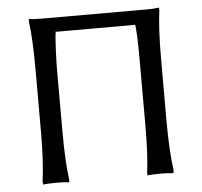

<svg xmlns="http://www.w3.org/2000/svg" viewBox="-49 -710 813 771"><g transform="rotate(-5 357.0 -324.0)"><path d="M566.9 -654.8Q582 -654.8 595.2 -655.5Q608.4 -656.2 613.8 -657.2L619.1 -658.2L620.1 -647Q609.9 -575.7 609.9 -448.2V-200.2Q609.9 -83 621.1 -1L619.1 9.8Q601.1 6.8 566.9 6.8Q551.3 6.8 538.3 7.6Q525.4 8.3 520.5 8.8L515.1 9.8L514.2 -1Q523.9 -67.4 523.9 -200.2V-448.2Q523.9 -578.1 517.1 -602.1V-597.2H199.2V-602.1Q194.8 -586.9 192.4 -531.2Q189.9 -475.6 189.9 -448.2V-200.2Q189.9 -70.8 200.2 -1L199.2 9.8Q182.1 6.8 147 6.8Q131.8 6.8 118.9 7.6Q106 8.3 100.6 8.8L95.2 9.8L92.8 -1Q104 -83 104 -200.2V-448.2Q104 -579.1 94.2 -647L95.2 -658.2Q112.8 -654.8 147 -654.8Z"/></g></svg>

Font: Linear Smooth Low Contrast
Style: Regular
Weight: 500
Designer: Philipp H. Poll, Flanker
Foundry: Philipp H. Poll, reworked by Flanker
Version: Version 1.010 | FøM Fix